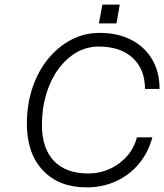

<svg xmlns="http://www.w3.org/2000/svg" viewBox="-20 -801 709 829"><path d="M422 -781H497L483 -700H407ZM96 -267Q96 -350 120 -421.5Q144 -493 187 -546Q230 -599 287 -629Q344 -659 411 -659Q488 -659 546.5 -629Q605 -599 637 -544.5Q669 -490 669 -417H606Q606 -502 553 -551Q500 -600 406 -600Q354 -600 309.5 -574Q265 -548 231.5 -502Q198 -456 179.5 -394.5Q161 -333 161 -262Q161 -161 212.5 -106.5Q264 -52 361 -52Q411 -52 454.5 -72Q498 -92 529 -127.5Q560 -163 571 -208H638Q620 -142 579.5 -93.5Q539 -45 481 -18.5Q423 8 354 8Q234 8 165 -65.5Q96 -139 96 -267Z"/></svg>

Font: Overused Grotesk Book
Style: Italic
Weight: 350
Italic angle: -10°
Version: Version 0.003